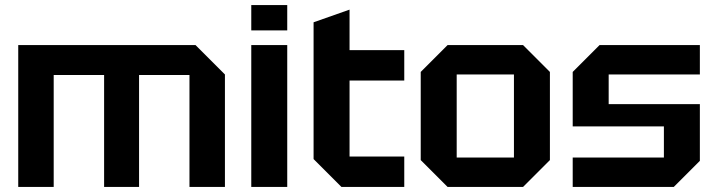

<svg xmlns="http://www.w3.org/2000/svg" viewBox="-20 -738 2828 758"><path d="M52 -560H752L868 -444V0H728V-442H529V0H391V-442H192V0H52Z M972 0V-560H1114V0ZM972 -618V-718H1114V-618Z M1218 -650 1360 -700V-540H1576V-420H1360V-120H1576V0H1328L1218 -110Z M1641 -106V-454L1747 -560H2045L2151 -454V-106L2045 0H1747ZM1783 -116H2009V-444H1783Z M2241 0V-116H2601V-239H2241V-454L2347 -560H2743V-444H2383V-327H2743V-103L2640 0Z"/></svg>

Font: Tektur SemiBold
Style: Regular
Weight: 600
Designer: Adam Jagosz
Foundry: Adam Jagosz
Version: Version 1.005;gftools[0.9.30]